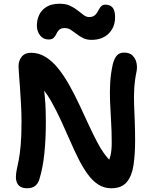

<svg xmlns="http://www.w3.org/2000/svg" viewBox="-20 -992 822 1026"><path d="M125 14Q94 14 79.5 -2Q65 -18 65 -45Q65 -65 69.5 -85.5Q74 -106 80 -136.5Q86 -167 90.5 -216Q95 -265 95 -342Q95 -385 92.5 -431.5Q90 -478 87 -520.5Q84 -563 81.5 -594.5Q79 -626 79 -638Q79 -668 96 -689Q113 -710 146 -710Q188 -710 224.5 -687Q261 -664 292 -625Q323 -586 351 -536Q379 -486 404 -432.5Q429 -379 453 -327Q477 -275 500 -231.5Q523 -188 547 -158Q555 -147 564 -139Q567 -148 570 -159Q577 -186 577 -231Q577 -291 573.5 -345.5Q570 -400 568 -451.5Q566 -503 569 -552Q572 -601 583 -650Q592 -683 606 -697Q620 -711 643 -711Q673 -711 689 -694.5Q705 -678 709.5 -655.5Q714 -633 710 -612Q700 -564 697.5 -520.5Q695 -477 696.5 -434.5Q698 -392 700 -345Q702 -298 702 -242Q702 -168 693.5 -110Q685 -52 657.5 -19Q630 14 575 14Q536 14 505 -6Q474 -26 448 -62Q422 -98 399 -144Q376 -190 353.5 -242Q331 -294 306 -348Q281 -402 253 -452Q236 -482 216 -508Q218 -487 220 -469Q223 -433 224 -403Q225 -373 225 -342Q225 -248 217 -171.5Q209 -95 191 -36Q185 -13 169 0.5Q153 14 125 14ZM240 -781Q211 -781 194 -803Q177 -825 177 -856Q177 -885 189 -911.5Q201 -938 228 -955Q255 -972 299 -972Q332 -972 355 -961Q378 -950 395 -936.5Q412 -923 426.5 -912Q441 -901 456 -901Q473 -901 482.5 -907.5Q492 -914 498.5 -924Q505 -934 510 -944Q515 -954 523 -960.5Q531 -967 545 -967Q568 -967 581.5 -951.5Q595 -936 595 -900Q595 -847 561 -813Q527 -779 469 -779Q443 -779 424 -788.5Q405 -798 389 -810.5Q373 -823 358.5 -832.5Q344 -842 326 -842Q306 -842 296.5 -833Q287 -824 281.5 -811.5Q276 -799 267 -790Q258 -781 240 -781Z"/></svg>

Font: Shantell Sans Light SemiBold
Style: Regular
Weight: 600
Version: Version 1.008;[ac192a2d6]